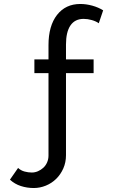

<svg xmlns="http://www.w3.org/2000/svg" viewBox="-20 -760 574 966"><path d="M150 186Q116 186 85 176Q54 166 30 144L71 85Q85 98 103.5 103Q122 108 140 108Q156 108 171 101.5Q186 95 198 84Q210 73 217 57Q224 41 224 23V-392H153V-461H224V-533Q224 -630 267 -685Q310 -740 384 -740Q414 -740 444.5 -731.5Q475 -723 499 -708L477 -643Q463 -653 442 -659Q421 -665 401 -665Q357 -665 334.5 -632Q312 -599 312 -536V-461H451V-392H312V21Q312 57 298.5 87.5Q285 118 262.5 140Q240 162 210.5 174Q181 186 150 186Z"/></svg>

Font: IngvarSans
Style: Regular
Weight: 500
Version: Version 3.000